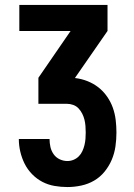

<svg xmlns="http://www.w3.org/2000/svg" viewBox="-20 -540 540 775"><path d="M252 215Q226 215 200 210.5Q174 206 151 194Q128 182 109.5 163Q91 144 79.5 121Q68 98 62 72.5Q56 47 56 21H180Q180 37 183.5 53Q187 69 196.5 82.5Q206 96 221 103Q236 110 252 110Q265 110 277 105Q289 100 298 91Q307 82 312.5 70Q318 58 321 45.5Q324 33 325 20.5Q326 8 326 -5Q326 -18 325 -31Q324 -44 321 -56.5Q318 -69 312 -81Q306 -93 297 -102.5Q288 -112 275.5 -116.5Q263 -121 250 -121H135V-226L265 -415H58V-520H414V-415L283 -226V-225Q309 -222 333 -212.5Q357 -203 377 -187.5Q397 -172 412 -150.5Q427 -129 435.5 -105Q444 -81 447 -55.5Q450 -30 450 -5Q450 23 446 51Q442 79 431 105Q420 131 402 153Q384 175 360 189Q336 203 308 209Q280 215 252 215Z"/></svg>

Font: Iosevka SS18 Extrabold
Style: Regular
Weight: 800
Monospace: yes
Designer: Belleve Invis
Foundry: Belleve Invis
Version: Version 25.1.1; ttfautohint (v1.8.4)